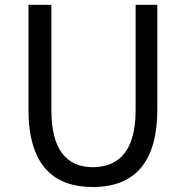

<svg xmlns="http://www.w3.org/2000/svg" viewBox="-20 -753 761 786"><path d="M360.4 12.7Q121.1 12.7 98.6 -249Q96.7 -275.4 96.7 -302.7V-733.4H190.4V-299.8Q191.4 -69.3 360.4 -68.4Q534.2 -70.3 535.2 -299.8V-733.4H624V-302.7Q623 11.7 360.4 12.7Z"/></svg>

Font: Taipei Sans TC Beta
Style: Regular
Weight: 400
Designer: JT Foundry
Foundry: JT Foundry
Version: Version 1.000